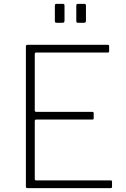

<svg xmlns="http://www.w3.org/2000/svg" viewBox="-20 -974 652 994"><path d="M123 -742H538Q545 -742 545 -735V-709Q545 -705 543.5 -703.5Q542 -702 537 -702H169Q164 -702 162 -700.5Q160 -699 160 -693V-402Q160 -398 162 -396.5Q164 -395 169 -395H458Q465 -395 465 -388V-362Q465 -358 463.5 -356.5Q462 -355 457 -355H169Q164 -355 162 -353.5Q160 -352 160 -346V-49Q160 -43 162 -41.5Q164 -40 169 -40H552Q557 -40 558.5 -38.5Q560 -37 560 -33V-7Q560 0 553 0H123Q118 0 116 -2Q114 -4 114 -10V-732Q114 -738 116 -740Q118 -742 123 -742ZM314 -868Q314 -861 311.5 -858.5Q309 -856 302 -856H275Q268 -856 266 -858Q264 -860 264 -866V-944Q264 -950 266 -952Q268 -954 273 -954H305Q310 -954 312 -952Q314 -950 314 -944ZM425 -868Q425 -861 422.5 -858.5Q420 -856 413 -856H386Q379 -856 377 -858Q375 -860 375 -866V-944Q375 -950 377 -952Q379 -954 384 -954H416Q421 -954 423 -952Q425 -950 425 -944Z"/></svg>

Font: Libre Franklin Thin
Style: Regular
Weight: 250
Designer: Pablo Impallari, Rodrigo Fuenzalida
Foundry: Impallari Type
Version: Version 1.002; ttfautohint (v1.5)